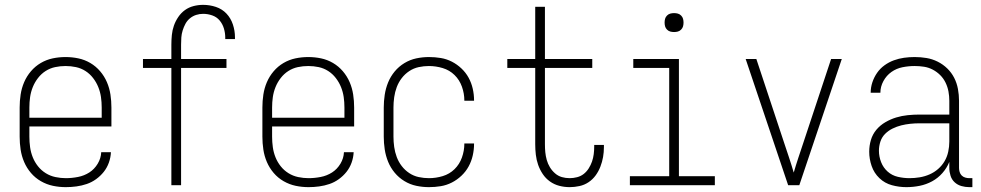

<svg xmlns="http://www.w3.org/2000/svg" viewBox="-20 -763 4040 791"><path d="M251 8Q224 8 198 2.5Q172 -3 148.5 -16.5Q125 -30 107.5 -50.5Q90 -71 79.5 -95.5Q69 -120 65 -146.5Q61 -173 61 -200V-320Q61 -347 65 -373.5Q69 -400 79.5 -424.5Q90 -449 107.5 -469.5Q125 -490 148 -503.5Q171 -517 197 -522.5Q223 -528 250 -528Q277 -528 303 -522.5Q329 -517 352 -503.5Q375 -490 392.5 -469.5Q410 -449 420.5 -424.5Q431 -400 435 -373.5Q439 -347 439 -320V-242H101V-200Q101 -178 104 -156.5Q107 -135 115 -115Q123 -95 136.5 -78Q150 -61 168.5 -49.5Q187 -38 208.5 -33.5Q230 -29 251 -29Q276 -29 301.5 -34Q327 -39 348 -52.5Q369 -66 382.5 -88.5Q396 -111 397 -136H437Q436 -114 428.5 -93Q421 -72 407.5 -55Q394 -38 376 -25Q358 -12 337.5 -5Q317 2 295 5Q273 8 251 8ZM101 -278H399V-320Q399 -342 396 -363Q393 -384 385 -404Q377 -424 363.5 -441.5Q350 -459 332 -470.5Q314 -482 293 -486.5Q272 -491 250 -491Q228 -491 207 -486.5Q186 -482 168 -470.5Q150 -459 136.5 -441.5Q123 -424 115 -404Q107 -384 104 -363Q101 -342 101 -320Z M686 0V-483H569V-520H686V-579Q686 -599 688 -619Q690 -639 696.5 -657.5Q703 -676 714.5 -693Q726 -710 742 -721.5Q758 -733 777.5 -738Q797 -743 817 -743Q844 -743 869.5 -734.5Q895 -726 913 -707Q931 -688 939.5 -662Q948 -636 948 -610V-602H908V-608Q908 -627 902.5 -645.5Q897 -664 885 -678.5Q873 -693 854.5 -699.5Q836 -706 817 -706Q802 -706 788 -701.5Q774 -697 762.5 -687.5Q751 -678 744 -665Q737 -652 732.5 -637.5Q728 -623 727 -608.5Q726 -594 726 -579V-520H913V-483H726V0Z M1251 8Q1224 8 1198 2.5Q1172 -3 1148.5 -16.5Q1125 -30 1107.5 -50.5Q1090 -71 1079.5 -95.5Q1069 -120 1065 -146.5Q1061 -173 1061 -200V-320Q1061 -347 1065 -373.5Q1069 -400 1079.5 -424.5Q1090 -449 1107.5 -469.5Q1125 -490 1148 -503.5Q1171 -517 1197 -522.5Q1223 -528 1250 -528Q1277 -528 1303 -522.5Q1329 -517 1352 -503.5Q1375 -490 1392.5 -469.5Q1410 -449 1420.5 -424.5Q1431 -400 1435 -373.5Q1439 -347 1439 -320V-242H1101V-200Q1101 -178 1104 -156.5Q1107 -135 1115 -115Q1123 -95 1136.5 -78Q1150 -61 1168.5 -49.5Q1187 -38 1208.5 -33.5Q1230 -29 1251 -29Q1276 -29 1301.5 -34Q1327 -39 1348 -52.5Q1369 -66 1382.5 -88.5Q1396 -111 1397 -136H1437Q1436 -114 1428.5 -93Q1421 -72 1407.5 -55Q1394 -38 1376 -25Q1358 -12 1337.5 -5Q1317 2 1295 5Q1273 8 1251 8ZM1101 -278H1399V-320Q1399 -342 1396 -363Q1393 -384 1385 -404Q1377 -424 1363.5 -441.5Q1350 -459 1332 -470.5Q1314 -482 1293 -486.5Q1272 -491 1250 -491Q1228 -491 1207 -486.5Q1186 -482 1168 -470.5Q1150 -459 1136.5 -441.5Q1123 -424 1115 -404Q1107 -384 1104 -363Q1101 -342 1101 -320Z M1747 8Q1721 8 1695 2.5Q1669 -3 1646 -17Q1623 -31 1606 -51.5Q1589 -72 1579 -96.5Q1569 -121 1565 -147.5Q1561 -174 1561 -200V-320Q1561 -346 1565 -372.5Q1569 -399 1579 -423.5Q1589 -448 1606 -468.5Q1623 -489 1646 -503Q1669 -517 1695 -522.5Q1721 -528 1747 -528Q1772 -528 1796 -524Q1820 -520 1841.5 -509Q1863 -498 1881 -481Q1899 -464 1910.5 -443Q1922 -422 1927.5 -398Q1933 -374 1933 -350V-348H1893V-349Q1893 -378 1883 -406Q1873 -434 1852.5 -454Q1832 -474 1804 -482.5Q1776 -491 1747 -491Q1726 -491 1705 -486.5Q1684 -482 1666 -470Q1648 -458 1635 -441Q1622 -424 1614.5 -404Q1607 -384 1604 -362.5Q1601 -341 1601 -320V-200Q1601 -179 1604 -157.5Q1607 -136 1614.5 -116Q1622 -96 1635 -79Q1648 -62 1666 -50Q1684 -38 1705 -33.5Q1726 -29 1747 -29Q1776 -29 1804 -37.5Q1832 -46 1852.5 -66Q1873 -86 1883 -114Q1893 -142 1893 -171V-172H1933V-170Q1933 -146 1927.5 -122Q1922 -98 1910.5 -77Q1899 -56 1881 -39Q1863 -22 1841.5 -11Q1820 0 1796 4Q1772 8 1747 8Z M2327 8Q2305 8 2284 2.5Q2263 -3 2245.5 -15.5Q2228 -28 2216 -46Q2204 -64 2197 -84Q2190 -104 2187.5 -125.5Q2185 -147 2185 -169V-483H2070V-520H2185V-735H2225V-520H2420V-483H2225V-169Q2225 -152 2226.5 -136Q2228 -120 2232.5 -104Q2237 -88 2245.5 -74Q2254 -60 2266.5 -49Q2279 -38 2294.5 -33.5Q2310 -29 2327 -29Q2342 -29 2357.5 -33Q2373 -37 2385 -46.5Q2397 -56 2405.5 -69.5Q2414 -83 2419 -97.5Q2424 -112 2426 -127.5Q2428 -143 2428 -159V-166H2468V-157Q2468 -136 2464.5 -116Q2461 -96 2453.5 -76.5Q2446 -57 2434 -40.5Q2422 -24 2405 -12.5Q2388 -1 2367.5 3.5Q2347 8 2327 8Z M2575 0V-37H2737V-483H2589V-520H2777V-37H2925V0ZM2757 -631Q2749 -631 2741.5 -633Q2734 -635 2728 -641Q2722 -647 2720 -654.5Q2718 -662 2718 -670Q2718 -678 2720 -685.5Q2722 -693 2728 -699Q2734 -705 2741.5 -707Q2749 -709 2757 -709Q2765 -709 2772.5 -707Q2780 -705 2786 -699Q2792 -693 2794 -685.5Q2796 -678 2796 -670Q2796 -662 2794 -654.5Q2792 -647 2786 -641Q2780 -635 2772.5 -633Q2765 -631 2757 -631Z M3227 0 3052 -520H3096L3211 -173Q3221 -143 3231 -113Q3241 -83 3250 -52Q3259 -83 3269 -113Q3279 -143 3289 -173L3404 -520H3448L3273 0Z M3714 8Q3684 8 3654.5 0Q3625 -8 3603 -29Q3581 -50 3571 -79Q3561 -108 3561 -138Q3561 -163 3568 -186.5Q3575 -210 3590.5 -228.5Q3606 -247 3627.5 -259.5Q3649 -272 3672 -279Q3695 -286 3719.5 -288.5Q3744 -291 3768 -291H3891V-348Q3891 -367 3887.5 -386Q3884 -405 3875.5 -422.5Q3867 -440 3853.5 -453.5Q3840 -467 3823 -476Q3806 -485 3787 -488Q3768 -491 3748 -491Q3723 -491 3698 -486Q3673 -481 3652.5 -466.5Q3632 -452 3619.5 -429Q3607 -406 3607 -381H3567Q3567 -403 3574 -424Q3581 -445 3593.5 -463Q3606 -481 3624 -494Q3642 -507 3662.5 -514.5Q3683 -522 3704.5 -525Q3726 -528 3748 -528Q3773 -528 3797 -524Q3821 -520 3843 -509Q3865 -498 3882.5 -481Q3900 -464 3911 -442.5Q3922 -421 3926.5 -396.5Q3931 -372 3931 -348V-71Q3931 -63 3933.5 -54.5Q3936 -46 3942 -40Q3948 -34 3956.5 -31.5Q3965 -29 3973 -29H3986V8H3973Q3957 8 3941 3.5Q3925 -1 3913 -12Q3901 -23 3896 -39Q3891 -55 3891 -71V-96Q3881 -71 3862.5 -50Q3844 -29 3820 -16Q3796 -3 3769 2.5Q3742 8 3714 8ZM3727 -29Q3748 -29 3769 -32.5Q3790 -36 3809.5 -44.5Q3829 -53 3845 -67Q3861 -81 3871.5 -99Q3882 -117 3886.5 -138Q3891 -159 3891 -180V-255H3768Q3749 -255 3730 -253Q3711 -251 3693 -246.5Q3675 -242 3657.5 -233.5Q3640 -225 3626.5 -211.5Q3613 -198 3607 -179.5Q3601 -161 3601 -142Q3601 -118 3610 -95Q3619 -72 3637 -56Q3655 -40 3679 -34.5Q3703 -29 3727 -29Z"/></svg>

Font: Iosevka SS18 Extralight
Style: Regular
Weight: 200
Monospace: yes
Designer: Belleve Invis
Foundry: Belleve Invis
Version: Version 25.1.1; ttfautohint (v1.8.4)